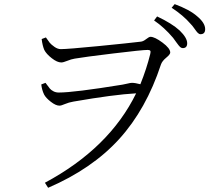

<svg xmlns="http://www.w3.org/2000/svg" viewBox="-20 -851 1040 929"><path d="M181.6 -662.1 202.1 -669.9Q213.9 -652.3 220.7 -644Q227.5 -635.7 243.2 -624.5Q258.8 -613.3 274.4 -613.3Q306.6 -613.3 456.1 -627.9Q605.5 -642.6 661.1 -649.4Q672.9 -650.4 687 -661.6Q701.2 -672.9 708 -672.9Q728.5 -672.9 766.1 -645Q803.7 -617.2 803.7 -596.7Q803.7 -587.9 784.2 -571.8Q764.6 -555.7 758.8 -539.1Q687.5 -322.3 556.6 -178.2Q425.8 -34.2 212.9 57.6L197.3 33.2Q508.8 -133.8 638.7 -399.4Q531.2 -393.6 335 -359.4Q312.5 -355.5 294.4 -347.7Q276.4 -339.8 267.6 -339.8Q250 -339.8 226.1 -358.4Q202.1 -377 193.4 -393.6Q182.6 -416 179.7 -442.4L200.2 -450.2Q214.8 -429.7 221.2 -422.4Q227.5 -415 238.8 -409.2Q250 -403.3 264.6 -403.3Q337.9 -403.3 572.3 -441.4Q580.1 -442.4 595.7 -446.3Q611.3 -450.2 618.2 -450.2Q633.8 -450.2 659.2 -443.4Q689.5 -518.6 707 -589.8Q710 -601.6 707 -605.5Q704.1 -609.4 694.3 -609.4Q668.9 -609.4 527.8 -592.3Q386.7 -575.2 341.8 -567.4Q324.2 -564.5 305.2 -556.6Q286.1 -548.8 276.4 -548.8Q256.8 -548.8 230.5 -569.3Q204.1 -589.8 194.3 -609.4Q185.5 -629.9 181.6 -662.1ZM725.6 -752 740.2 -771.5Q812.5 -737.3 849.6 -703.1Q885.7 -668 885.7 -641.6Q885.7 -618.2 864.3 -618.2Q857.4 -618.2 851.6 -623.5Q845.7 -628.9 834.5 -644.5Q823.2 -660.2 817.4 -668Q774.4 -718.8 725.6 -752ZM810.5 -813.5 825.2 -831.1Q898.4 -803.7 933.6 -772.5Q972.7 -740.2 972.7 -710Q972.7 -685.5 950.2 -685.5Q943.4 -685.5 937 -691.9Q930.7 -698.2 920.9 -712.4Q911.1 -726.6 902.3 -735.4Q867.2 -776.4 810.5 -813.5Z"/></svg>

Font: GenYoMin TW TTF Light
Style: Regular
Weight: 300
Version: Version 1.300